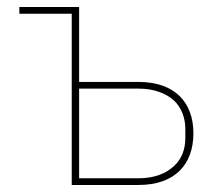

<svg xmlns="http://www.w3.org/2000/svg" viewBox="-20 -526 628 546"><path d="M184 -487H35V-506H205V-293H374C477 -293 530 -235 530 -147C530 -58 477 0 374 0H184ZM374 -19C419 -19 453 -33 475 -54C497 -74 507 -102 507 -133V-160C507 -189 497 -219 475 -240C453 -260 419 -274 374 -274H205V-19Z"/></svg>

Font: Plexus Sans Thin
Style: Regular
Weight: 250
Version: Version 2.001;PS 002.001;hotconv 1.0.70;makeotf.lib2.5.58329